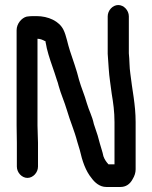

<svg xmlns="http://www.w3.org/2000/svg" viewBox="-20 -693 603 763"><path d="M131 -31V-126C131 -145 129 -172 129 -195V-539C140 -539 151 -534 158 -530H160C161 -529 161 -527 161 -526C163 -519 164 -510 166 -501C174 -468 186 -435 197 -403L206 -375C209 -368 211 -360 213 -352C222 -319 236 -289 246 -255C258 -213 276 -173 287 -130L297 -97C307 -53 320 -14 344 15C357 33 377 50 402 50H459C479 50 496 40 507 19C515 6 519 -7 519 -20V-208C519 -278 505 -337 498 -400C494 -425 495 -455 492 -481V-628C492 -652 472 -673 450 -673C428 -673 408 -652 408 -628V-479C409 -462 411 -439 412 -421C414 -387 420 -353 424 -320C430 -285 435 -249 435 -208V-40H411C403 -49 396 -58 391 -72C387 -92 382 -103 377 -122L368 -155C363 -170 359 -183 353 -200C346 -233 334 -252 325 -283C316 -316 303 -344 294 -376C285 -414 270 -454 258 -491C249 -517 244 -551 232 -575C215 -609 172 -629 125 -629H110C102 -629 93 -628 86 -627C66 -622 46 -599 46 -573V-195C46 -171 47 -146 47 -126V-31C47 -7 67 14 89 14C111 14 131 -7 131 -31Z"/></svg>

Font: Electronic
Style: Circ
Weight: 900
Version: Version 1.011